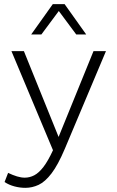

<svg xmlns="http://www.w3.org/2000/svg" viewBox="-20 -716 565 924"><path d="M102 188Q76 188 49.5 181Q23 174 2 160L19 116Q42 127 62 133Q82 139 99 139Q123 139 145 127.5Q167 116 189 87.5Q211 59 235 7L35 -470H95L262 -57L430 -470H490L292 0Q259 78 228 118.5Q197 159 166 173.5Q135 188 102 188ZM130 -550 234 -696H291L395 -550H347L263 -663L179 -550Z"/></svg>

Font: Gantari Light
Style: Regular
Weight: 300
Designer: Anugrah Pasau
Foundry: Lafontype
Version: Version 1.000; ttfautohint (v1.8.3)